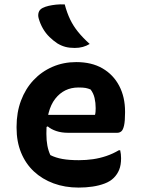

<svg xmlns="http://www.w3.org/2000/svg" viewBox="-20 -834 640 869"><path d="M325 -553Q395 -553 444 -524.5Q493 -496 519.5 -445.5Q546 -395 546 -329V-324Q546 -286 541.5 -266Q537 -246 529 -239.5Q521 -233 511 -233H288Q258 -233 234.5 -241Q211 -249 196 -262L176 -252L180 -314H410Q412 -321 412.5 -329.5Q413 -338 413 -345Q413 -369 408 -390.5Q403 -412 390 -429Q378 -434 367 -436Q356 -438 335 -438Q270 -438 230 -387Q190 -336 190 -232V-227Q190 -198 194.5 -174.5Q199 -151 208 -132Q232 -120 262.5 -114.5Q293 -109 337 -109Q370 -109 401 -113.5Q432 -118 461.5 -128Q491 -138 518 -154H524Q526 -145 527 -136Q528 -127 528 -118Q528 -87 519.5 -66Q511 -45 495 -29Q479 -13 454 -3.5Q429 6 399 10.5Q369 15 336 15Q274 15 222.5 -4Q171 -23 133.5 -58Q96 -93 75.5 -143Q55 -193 55 -255V-261Q55 -325 75 -378.5Q95 -432 131.5 -471Q168 -510 217.5 -531.5Q267 -553 325 -553ZM273 -814Q283 -776 297.5 -746Q312 -716 333.5 -689.5Q355 -663 386 -635Q371 -626 354.5 -621.5Q338 -617 318 -617Q294 -617 275.5 -622Q257 -627 239 -638Q221 -650 204 -666.5Q187 -683 174.5 -704.5Q162 -726 155 -751Q151 -765 155 -778Q159 -791 173 -798Q185 -804 200 -807.5Q215 -811 233.5 -813Q252 -815 273 -814Z"/></svg>

Font: Recursive Monospace Casual
Style: Bold
Weight: 700
Version: Version 1.047